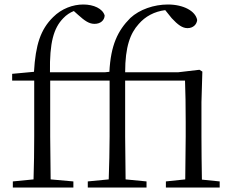

<svg xmlns="http://www.w3.org/2000/svg" viewBox="-20 -833 1040 853"><path d="M802 0H956V-27L877 -35C876 -91 875 -173 875 -227V-379L879 -515L866 -523L772 -512H536C536 -626 559 -685 596 -726C625 -760 666 -782 714 -788L743 -752C770 -723 790 -708 813 -708C838 -708 854 -724 856 -744C849 -784 795 -813 726 -813C664 -813 600 -791 559 -753C503 -697 472 -632 466 -514L447 -512H202C200 -643 218 -708 261 -752C275 -767 291 -777 308 -784L327 -767C357 -740 376 -727 400 -727C427 -727 444 -743 445 -764C436 -795 396 -813 350 -813C304 -813 254 -795 216 -757C160 -702 138 -634 131 -514L34 -505V-475H132V-227C132 -164 131 -99 129 -36L37 -27V0H306V-27L205 -36L203 -227V-475H467V-227C467 -164 465 -99 463 -36L370 -27V0H631V-27L538 -36L536 -227V-475H802C804 -421 805 -366 805 -291V-227L803 -36L717 -27V0Z"/></svg>

Font: Noto Serif CJK KR Light
Style: Regular
Weight: 300
Designer: Ryoko NISHIZUKA 西塚涼子 (kana & ideographs); Frank Grießhammer (Latin, Greek & Cyrillic); Wenlong ZHANG 张文龙 (bopomofo); San
Foundry: Adobe
Version: Version 2.001;hotconv 1.1.0;makeotfexe 2.6.0